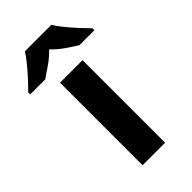

<svg xmlns="http://www.w3.org/2000/svg" viewBox="-296 -832 898 898"><g transform="rotate(-45 153.0 -383.0)"><path d="M227 0H78V-546H227ZM240 -766Q254 -744 276.5 -716.5Q299 -689 323 -663Q347 -637 365 -619V-606H266Q240 -622 209 -643.5Q178 -665 152 -692Q126 -665 96 -644Q66 -623 40 -606H-59V-619Q-40 -638 -16.5 -663.5Q7 -689 29.5 -716.5Q52 -744 66 -766Z"/></g></svg>

Font: Noto Sans Sinhala
Style: Bold
Weight: 700
Designer: Jelle Bosma - Monotype Design Team
Foundry: Monotype Imaging Inc.
Version: Version 2.006; ttfautohint (v1.8.4.7-5d5b)